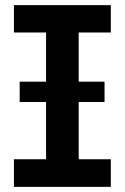

<svg xmlns="http://www.w3.org/2000/svg" viewBox="-20 -727 485 747"><path d="M34.2 -707H411.1V-600.6H286.1V-409.2H386.7V-330.1H286.1V-107.4H411.1V0H34.2V-107.4H159.2V-330.1H56.6V-409.2H159.2V-600.6H34.2Z"/></svg>

Font: Pretendard GOV SemiBold
Style: Regular
Weight: 600
Designer: Base glyphs from Inter by Rasmus Andersson; Hangeul glyphs from Noto Sans CJK(Source Han Sans) by Jang Soo-young and Kan
Foundry: Kil Hyung-jin
Version: Version 1.309